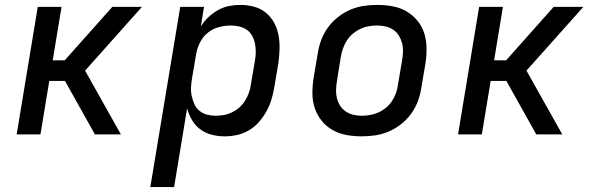

<svg xmlns="http://www.w3.org/2000/svg" viewBox="-20 -548 2440 783"><path d="M367 0 245 -218H181L145 0H48L134 -520H231L195 -302H244L438 -520H559L327 -260L473 0Z M593 215 715 -520H812L799 -440Q812 -461 830 -478Q848 -495 869.5 -507Q891 -519 914 -523.5Q937 -528 960 -528Q989 -528 1016.5 -520.5Q1044 -513 1064.5 -496Q1085 -479 1098 -455Q1111 -431 1116 -403.5Q1121 -376 1120 -347Q1119 -318 1115 -289L1098 -189Q1094 -165 1086.5 -140.5Q1079 -116 1066 -93Q1053 -70 1035.5 -50Q1018 -30 995 -16.5Q972 -3 946.5 2.5Q921 8 897 8Q869 8 843.5 1.5Q818 -5 797 -20.5Q776 -36 763 -58.5Q750 -81 743 -106L690 215ZM859 -76Q876 -76 893 -79Q910 -82 926.5 -90Q943 -98 956.5 -110Q970 -122 979.5 -137.5Q989 -153 995 -169.5Q1001 -186 1003 -203L1020 -303Q1023 -320 1023 -337.5Q1023 -355 1019.5 -371.5Q1016 -388 1008 -402.5Q1000 -417 986.5 -426.5Q973 -436 956 -440Q939 -444 922 -444Q898 -444 873 -437.5Q848 -431 828 -415Q808 -399 796 -375.5Q784 -352 780 -328L763 -228Q760 -210 759 -191.5Q758 -173 762 -155.5Q766 -138 773 -122.5Q780 -107 793.5 -96Q807 -85 824 -80.5Q841 -76 859 -76Z M1455 8Q1423 8 1392.5 2.5Q1362 -3 1336 -18Q1310 -33 1291.5 -56Q1273 -79 1263.5 -107.5Q1254 -136 1254 -167.5Q1254 -199 1259 -231L1276 -331Q1280 -358 1290 -385Q1300 -412 1317.5 -436Q1335 -460 1358.5 -478.5Q1382 -497 1409 -508.5Q1436 -520 1463.5 -524Q1491 -528 1518 -528Q1550 -528 1580.5 -522.5Q1611 -517 1637 -502Q1663 -487 1682 -464Q1701 -441 1710 -412.5Q1719 -384 1719.5 -352.5Q1720 -321 1715 -289L1698 -189Q1694 -162 1684 -135Q1674 -108 1656.5 -84Q1639 -60 1615.5 -41.5Q1592 -23 1565 -11.5Q1538 0 1510 4Q1482 8 1455 8ZM1455 -76Q1472 -76 1489.5 -79Q1507 -82 1523.5 -89.5Q1540 -97 1554.5 -109Q1569 -121 1579 -136.5Q1589 -152 1595 -169Q1601 -186 1603 -203L1620 -303Q1623 -321 1623.5 -338.5Q1624 -356 1619.5 -372.5Q1615 -389 1606.5 -403Q1598 -417 1584 -426.5Q1570 -436 1553 -440Q1536 -444 1518 -444Q1501 -444 1483.5 -441Q1466 -438 1450 -430.5Q1434 -423 1419.5 -411Q1405 -399 1395 -383.5Q1385 -368 1379 -351Q1373 -334 1370 -317L1354 -217Q1351 -199 1350.5 -181.5Q1350 -164 1354 -147.5Q1358 -131 1367 -117Q1376 -103 1390 -93.5Q1404 -84 1420.5 -80Q1437 -76 1455 -76Z M2167 0 2045 -218H1981L1945 0H1848L1934 -520H2031L1995 -302H2044L2238 -520H2359L2127 -260L2273 0Z"/></svg>

Font: Iosevka Aile Medium Oblique
Style: Regular
Weight: 500
Italic angle: -9°
Designer: Belleve Invis
Foundry: Belleve Invis
Version: Version 31.1.0; ttfautohint (v1.8.4)